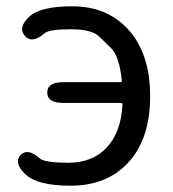

<svg xmlns="http://www.w3.org/2000/svg" viewBox="-20 -577 549 610"><path d="M204 13Q98 13 60 -24Q23 -60 45 -84Q68 -108 106 -74Q121 -60 197 -60Q273 -60 318 -107Q365 -157 369 -245Q369 -250 364 -250H182Q130 -250 130 -283Q130 -316 182 -316H363Q368 -316 367 -321Q359 -399 333 -424Q314 -442 295 -461Q272 -484 204 -484Q136 -484 121 -471Q82 -437 59 -463Q36 -489 73 -524Q108 -557 210 -557Q317 -557 384 -487Q457 -410 457 -271.5Q457 -133 385 -58Q318 13 204 13Z"/></svg>

Font: Resource Han Rounded JP
Style: Regular
Weight: 400
Designer: Cyano Hao (round all glyphs); Ryoko NISHIZUKA 西塚涼子 (kana, bopomofo & ideographs); Paul D. Hunt (Latin, Greek & Cyrillic)
Foundry: Cyano Hao
Version: 0.990